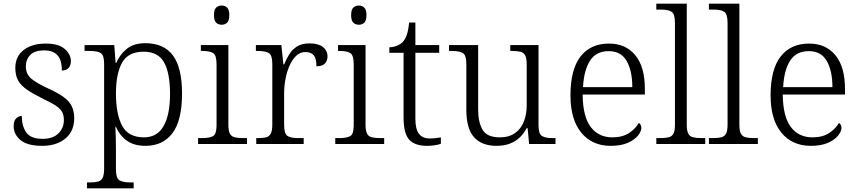

<svg xmlns="http://www.w3.org/2000/svg" viewBox="-20 -780 4649 1040"><path d="M208 10Q129 10 91.5 -21Q54 -52 54 -96Q54 -127 68.5 -139.5Q83 -152 98 -152Q98 -98 122 -63Q146 -28 211 -28Q267 -28 296.5 -57.5Q326 -87 326 -130Q326 -155 317 -172.5Q308 -190 284 -206.5Q260 -223 215 -244Q160 -271 126.5 -294Q93 -317 78 -344.5Q63 -372 63 -412Q63 -474 108 -509Q153 -544 228 -544Q298 -544 331 -514.5Q364 -485 364 -449Q364 -426 351.5 -412Q339 -398 315 -398Q315 -455 291 -481Q267 -507 220 -507Q168 -507 144 -482.5Q120 -458 120 -420Q120 -378 150.5 -353Q181 -328 245 -299Q297 -275 327 -252.5Q357 -230 369.5 -203Q382 -176 382 -140Q382 -69 334 -29.5Q286 10 208 10Z M451 240V208H469Q495 208 511.5 203.5Q528 199 536 183Q544 167 544 133V-433Q544 -481 526 -492.5Q508 -504 465 -504H438V-536H599L606 -440H610Q630 -486 667.5 -516Q705 -546 767 -546Q867 -546 916.5 -480Q966 -414 966 -273Q966 -127 914 -58.5Q862 10 768 10Q707 10 668 -17.5Q629 -45 608 -93H605Q606 -72 607 -41Q608 -10 608 25V136Q608 185 626.5 196.5Q645 208 684 208H704V240ZM760 -36Q831 -36 866 -97Q901 -158 901 -271Q901 -385 868.5 -442.5Q836 -500 758 -500Q674 -500 641 -440Q608 -380 608 -274Q608 -162 641.5 -99Q675 -36 760 -36Z M1181 -646Q1163 -646 1151 -657Q1139 -668 1139 -698Q1139 -728 1151 -739Q1163 -750 1181 -750Q1198 -750 1210 -739Q1222 -728 1222 -698Q1222 -668 1210 -657Q1198 -646 1181 -646ZM1053 0V-32H1073Q1116 -32 1134.5 -43Q1153 -54 1153 -102V-431Q1153 -481 1134.5 -492.5Q1116 -504 1078 -504H1068V-536H1217V-105Q1217 -72 1225 -56.5Q1233 -41 1250.5 -36.5Q1268 -32 1297 -32H1318V0Z M1368 0V-32H1380Q1406 -32 1422.5 -36.5Q1439 -41 1447 -57Q1455 -73 1455 -107V-433Q1455 -481 1436.5 -492.5Q1418 -504 1375 -504H1366V-536H1504L1515 -431H1519Q1531 -461 1547.5 -487Q1564 -513 1590 -529Q1616 -545 1657 -545Q1704 -545 1729 -525.5Q1754 -506 1754 -474Q1754 -451 1740 -436Q1726 -421 1694 -421Q1694 -463 1679.5 -480.5Q1665 -498 1634 -498Q1605 -498 1583.5 -477Q1562 -456 1547.5 -422.5Q1533 -389 1526 -350Q1519 -311 1519 -274V-104Q1519 -55 1537.5 -43.5Q1556 -32 1594 -32H1625V0Z M1924 -646Q1906 -646 1894 -657Q1882 -668 1882 -698Q1882 -728 1894 -739Q1906 -750 1924 -750Q1941 -750 1953 -739Q1965 -728 1965 -698Q1965 -668 1953 -657Q1941 -646 1924 -646ZM1796 0V-32H1816Q1859 -32 1877.5 -43Q1896 -54 1896 -102V-431Q1896 -481 1877.5 -492.5Q1859 -504 1821 -504H1811V-536H1960V-105Q1960 -72 1968 -56.5Q1976 -41 1993.5 -36.5Q2011 -32 2040 -32H2061V0Z M2294 10Q2226 10 2196 -24Q2166 -58 2166 -143V-494H2089V-524Q2108 -524 2127 -531Q2146 -538 2160 -551Q2174 -565 2183 -590Q2192 -615 2196 -658H2230V-536H2359V-494H2230V-137Q2230 -80 2249.5 -55Q2269 -30 2307 -30Q2324 -30 2338 -31.5Q2352 -33 2368 -36V-1Q2354 4 2333.5 7Q2313 10 2294 10Z M2670 10Q2589 10 2547.5 -37Q2506 -84 2506 -185V-433Q2506 -481 2487.5 -492.5Q2469 -504 2426 -504H2412V-536H2570V-186Q2570 -118 2594 -77Q2618 -36 2688 -36Q2737 -36 2769.5 -59Q2802 -82 2817.5 -121.5Q2833 -161 2833 -210V-431Q2833 -464 2825 -479.5Q2817 -495 2799.5 -499.5Q2782 -504 2754 -504H2744V-536H2897V-102Q2897 -55 2915.5 -43.5Q2934 -32 2972 -32H2989V0H2846L2838 -86H2833Q2782 10 2670 10Z M3288 10Q3187 10 3128.5 -61.5Q3070 -133 3070 -263Q3070 -404 3124.5 -474Q3179 -544 3279 -544Q3369 -544 3421 -481Q3473 -418 3473 -299V-268H3136Q3137 -149 3179.5 -92.5Q3222 -36 3297 -36Q3351 -36 3386.5 -59Q3422 -82 3440 -114Q3446 -111 3450 -104Q3454 -97 3454 -87Q3454 -69 3436 -46Q3418 -23 3381 -6.5Q3344 10 3288 10ZM3405 -308Q3405 -396 3374.5 -449.5Q3344 -503 3277 -503Q3209 -503 3176 -451.5Q3143 -400 3138 -308Z M3535 0V-32H3556Q3585 -32 3602.5 -36.5Q3620 -41 3628 -56.5Q3636 -72 3636 -105V-655Q3636 -705 3617.5 -716.5Q3599 -728 3561 -728H3535V-760H3700V-105Q3700 -72 3708 -56.5Q3716 -41 3733.5 -36.5Q3751 -32 3779 -32H3800V0Z M3820 0V-32H3841Q3870 -32 3887.5 -36.5Q3905 -41 3913 -56.5Q3921 -72 3921 -105V-655Q3921 -705 3902.5 -716.5Q3884 -728 3846 -728H3820V-760H3985V-105Q3985 -72 3993 -56.5Q4001 -41 4018.5 -36.5Q4036 -32 4064 -32H4085V0Z M4372 10Q4271 10 4212.5 -61.5Q4154 -133 4154 -263Q4154 -404 4208.5 -474Q4263 -544 4363 -544Q4453 -544 4505 -481Q4557 -418 4557 -299V-268H4220Q4221 -149 4263.5 -92.5Q4306 -36 4381 -36Q4435 -36 4470.5 -59Q4506 -82 4524 -114Q4530 -111 4534 -104Q4538 -97 4538 -87Q4538 -69 4520 -46Q4502 -23 4465 -6.5Q4428 10 4372 10ZM4489 -308Q4489 -396 4458.5 -449.5Q4428 -503 4361 -503Q4293 -503 4260 -451.5Q4227 -400 4222 -308Z"/></svg>

Font: Noto Serif Malayalam Light
Style: Regular
Weight: 300
Designer: Indian type Foundry, Jelle Bosma, Monotype Design Team
Foundry: Monotype Imaging Inc.
Version: Version 2.104; ttfautohint (v1.8.4.7-5d5b)